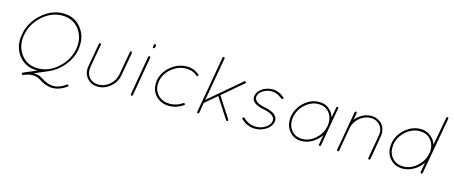

<svg xmlns="http://www.w3.org/2000/svg" viewBox="-49 -1382 5210 2202"><g transform="rotate(15 2556.5 -280.5)"><path d="M770 -353Q751 -245 677.5 -156.5Q604 -68 505 -26L347 41Q405 41 446 68Q529 124 599 124Q672 124 748 68Q760 62 767 71Q770 82 761 90Q675 149 595 149Q517 149 429 91Q392 66 342 66Q290 66 243 88L233 91Q225 96 220 90Q217 89 215 84Q213 69 224 66L380 0H372Q233 0 153.5 -103.5Q74 -207 100 -353Q126 -501 242.5 -605.5Q359 -710 498 -710Q636 -710 715.5 -605.5Q795 -501 770 -353ZM125 -353Q102 -217 175.5 -121Q249 -25 377 -25Q504 -25 611.5 -121Q719 -217 745 -353Q768 -491 694.5 -587Q621 -683 493 -683Q365 -683 257.5 -587Q150 -491 125 -353Z M1362 -489Q1375 -485 1373 -474L1323 -195Q1309 -114 1242.5 -57Q1176 0 1095 0Q1020 0 975 -47Q927 -95 927 -164Q927 -183 931 -199L980 -478Q982 -491 995 -489Q1007 -485 1005 -474L955 -195Q953 -184 953 -164Q953 -103 992.5 -64Q1032 -25 1095 -25Q1166 -24 1226 -75.5Q1286 -127 1298 -199L1348 -478Q1350 -491 1362 -489Z M1494 0Q1482 -4 1484 -15L1565 -481Q1569 -494 1580 -490Q1593 -488 1590 -476L1509 -10Q1507 0 1497 0ZM1601 -592H1598Q1586 -594 1588 -607L1593 -631Q1595 -643 1608 -641Q1620 -639 1618 -626L1613 -602Q1611 -592 1601 -592Z M1728 -204Q1728 -224 1731 -246Q1750 -347 1835 -417.5Q1920 -488 2024 -488Q2110 -489 2172 -434Q2182 -426 2173 -417Q2164 -408 2155 -416Q2102 -463 2024 -463Q1930 -464 1851 -398.5Q1772 -333 1756 -241Q1753 -223 1753 -204Q1753 -126 1806 -75Q1859 -24 1942 -24Q2022 -24 2092 -72Q2102 -79 2110 -69Q2117 -58 2106 -51Q2029 2 1942 2Q1849 2 1788 -57Q1728 -115 1728 -204Z M2720 -493Q2729 -483 2719 -475L2478 -270L2638 -23Q2645 -13 2635 -5Q2629 -3 2628 -3Q2620 -3 2617 -9L2458 -254L2322 -138Q2320 -136 2318 -136L2297 -14Q2295 -3 2284 -3H2282Q2270 -5 2272 -18L2391 -693Q2393 -705 2405 -703Q2418 -701 2416 -688L2325 -173L2702 -494Q2710 -502 2720 -493Z M2794 -71Q2785 -78 2795 -88Q2806 -99 2813 -90Q2879 -26 2963 -26Q3028 -26 3077 -59Q3126 -90 3134 -135Q3141 -175 3105 -202Q3071 -228 2998 -242H2997Q2925 -257 2891 -283Q2847 -315 2857 -366Q2867 -419 2921.5 -454.5Q2976 -490 3043 -490Q3072 -490 3100.5 -480Q3129 -470 3143.5 -460.5Q3158 -451 3182 -434Q3192 -426 3183 -417Q3174 -406 3165 -413Q3143 -429 3128.5 -438Q3114 -447 3089 -456Q3064 -465 3038 -465Q2981 -465 2934 -435Q2888 -405 2882 -366Q2875 -331 2908 -304Q2939 -280 3005 -267H3007Q3087 -250 3123 -223Q3169 -187 3159 -135Q3149 -78 3090 -39.5Q3031 -1 2959 -1Q2868 -1 2794 -71Z M3512 -2Q3427 -2 3374 -61Q3320 -117 3320 -202Q3320 -227 3324 -248Q3342 -348 3420.5 -418Q3499 -488 3594 -488Q3678 -490 3733 -430Q3763 -399 3776 -354L3799 -478Q3801 -491 3813 -488Q3825 -486 3823 -474L3782 -243L3742 -13Q3740 -3 3730 -3H3728Q3715 -5 3718 -17L3738 -133Q3699 -74 3638.5 -38.5Q3578 -3 3512 -2ZM3349 -243Q3345 -224 3345 -202Q3346 -126 3392 -77Q3438 -28 3512 -28Q3597 -27 3669.5 -92Q3742 -157 3758 -248Q3761 -269 3761 -289Q3761 -365 3714.5 -414Q3668 -463 3594 -463H3593Q3509 -463 3437 -398.5Q3365 -334 3349 -243Z M4304 -13 4354 -295Q4357 -310 4357 -324Q4357 -385 4317 -424Q4277 -463 4215 -464Q4142 -464 4081.5 -413Q4021 -362 4008 -291L3959 -8Q3959 -6 3957 -4Q3957 -3 3956 -3Q3956 -1 3954 -1L3953 0Q3952 1 3950 1Q3949 2 3948 2H3946H3944Q3932 0 3934 -13L3984 -295V-296L4016 -479Q4018 -491 4031 -489Q4043 -487 4041 -474L4026 -392Q4060 -436 4110 -462.5Q4160 -489 4215 -489Q4285 -489 4335 -442Q4381 -396 4381 -324Q4381 -309 4378 -291L4330 -8Q4328 2 4316 2H4314Q4302 0 4304 -13Z M4714 3Q4626 3 4569 -56Q4513 -114 4513 -201Q4513 -216 4517 -246Q4535 -347 4616.5 -418Q4698 -489 4797 -490Q4883 -490 4940 -430Q4972 -399 4986 -353L5048 -690Q5050 -702 5063 -700Q5075 -698 5073 -686L4951 -8Q4949 2 4939 2H4936Q4924 0 4926 -12L4946 -130Q4907 -70 4844.5 -34Q4782 2 4714 3ZM4542 -241Q4539 -222 4539 -201Q4539 -124 4588 -73.5Q4637 -23 4714 -23Q4801 -22 4875.5 -88Q4950 -154 4967 -246Q4971 -263 4971 -286Q4970 -363 4922 -413Q4874 -463 4797 -463Q4708 -464 4633 -398.5Q4558 -333 4542 -241Z"/></g></svg>

Font: Quicksand
Style: Light Italic
Weight: 300
Italic angle: -12°
Designer: Andrew Paglinawan
Foundry: Andrew Paglinawan
Version: 1.002